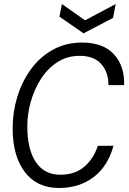

<svg xmlns="http://www.w3.org/2000/svg" viewBox="-20 -924 640 956"><path d="M273 12Q164 12 103.5 -67.5Q43 -147 43 -286Q43 -366 66 -441.5Q89 -517 133.5 -578.5Q178 -640 242.5 -676Q307 -712 389 -712Q494 -712 547.5 -653.5Q601 -595 598 -500H520Q521 -562 485 -604Q449 -646 377 -646Q315 -646 266.5 -615Q218 -584 184.5 -532Q151 -480 133.5 -418.5Q116 -357 116 -295Q116 -180 158.5 -117Q201 -54 280 -54Q354 -54 400.5 -94.5Q447 -135 467 -198H545Q517 -96 446 -42Q375 12 273 12ZM396 -758 276 -841 288 -904 402 -824H406L556 -904L543 -835Z"/></svg>

Font: DM Mono Light
Style: Italic
Weight: 300
Italic angle: -10°
Designer: Colophon Foundry
Foundry: Colophon Foundry
Version: Version 1.000; ttfautohint (v1.8.2.53-6de2)